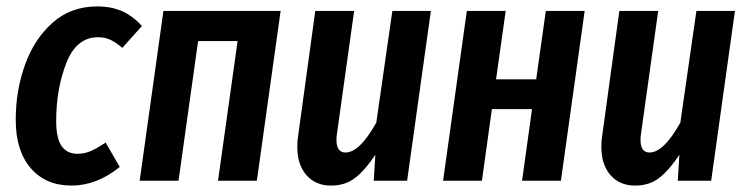

<svg xmlns="http://www.w3.org/2000/svg" viewBox="-20 -563 2328 598"><path d="M422 -482 361 -414Q341 -431 324 -439Q307 -447 285 -447Q218 -447 186.5 -366.5Q155 -286 155 -186Q155 -132 172 -108Q189 -84 221 -84Q243 -84 262.5 -92.5Q282 -101 309 -119L353 -43Q281 15 203 15Q122 15 75.5 -39.5Q29 -94 29 -190Q29 -281 58 -361.5Q87 -442 144 -492.5Q201 -543 283 -543Q327 -543 360.5 -528Q394 -513 422 -482Z M659 0 720 -435H597L536 0H415L489 -529H854L780 0Z M906 -105Q906 -125 908 -136L962 -529H1083L1029 -143Q1028 -137 1028 -127Q1028 -88 1056 -88Q1100 -88 1152 -181L1202 -529H1322L1248 0H1144L1149 -81Q1118 -34 1087 -9.5Q1056 15 1011 15Q963 15 934.5 -17.5Q906 -50 906 -105Z M1606 0 1637 -223H1512L1481 0H1360L1434 -529H1555L1525 -316H1650L1680 -529H1801L1727 0Z M1853 -105Q1853 -125 1855 -136L1909 -529H2030L1976 -143Q1975 -137 1975 -127Q1975 -88 2003 -88Q2047 -88 2099 -181L2149 -529H2269L2195 0H2091L2096 -81Q2065 -34 2034 -9.5Q2003 15 1958 15Q1910 15 1881.5 -17.5Q1853 -50 1853 -105Z"/></svg>

Font: Fira Sans Extra Condensed Medium
Style: Italic
Weight: 500
Width: 3
Italic angle: -8°
Designer: Carrois Corporate & Edenspiekermann AG
Foundry: Carrois Corporate GbR & Edenspiekermann AG
Version: Version 4.203